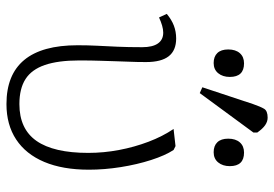

<svg xmlns="http://www.w3.org/2000/svg" viewBox="-147 -687 848 594"><g transform="rotate(90 277.0 -390.0)"><path d="M302 14Q211 14 165.5 -41Q120 -96 120 -206Q120 -238 121.5 -267Q123 -296 124.5 -329Q126 -362 126 -406Q126 -438 114.5 -454.5Q103 -471 81 -471Q71 -471 59 -467.5Q47 -464 34 -458L23 -482Q41 -497 59.5 -504Q78 -511 99 -511Q136 -511 154 -488Q172 -465 172 -418Q172 -390 171 -368Q170 -346 169.5 -324.5Q169 -303 168 -276Q167 -249 167 -211Q167 -146 181 -105Q195 -64 224.5 -45Q254 -26 302 -26Q379 -26 416 -79Q453 -132 453 -239Q453 -287 444 -334.5Q435 -382 418.5 -425.5Q402 -469 379 -503L432 -509L444 -503Q461 -477 475 -433.5Q489 -390 497 -339.5Q505 -289 505 -241Q505 -160 481 -103Q457 -46 411.5 -16Q366 14 302 14ZM268 -584 250 -592 302 -749Q310 -772 316.5 -783Q323 -794 344 -794Q356 -794 367 -786.5Q378 -779 390 -762V-750ZM175 -627Q155 -627 144 -638.5Q133 -650 133 -672Q133 -695 144.5 -708Q156 -721 176 -721Q197 -721 207.5 -710Q218 -699 218 -677Q218 -655 206.5 -641Q195 -627 175 -627ZM451 -627Q431 -627 420 -638.5Q409 -650 409 -672Q409 -695 420.5 -708Q432 -721 452 -721Q473 -721 483.5 -710Q494 -699 494 -677Q494 -655 482.5 -641Q471 -627 451 -627Z"/></g></svg>

Font: Literata ExtraLight
Style: Regular
Weight: 250
Designer: Latin by Veronika Burian and Jose Scaglione. Greek by Irene Vlachou. Cyrillic by Vera Evstafieva.
Foundry: TypeTogether
Version: Version 3.103;gftools[0.9.29]